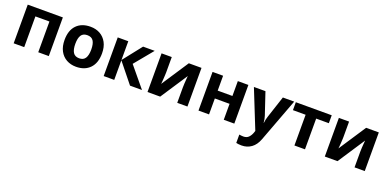

<svg xmlns="http://www.w3.org/2000/svg" viewBox="-8 -1432 5129 2548"><g transform="rotate(20 2557.0 -158.0)"><path d="M574 -546V0H425V-434H227V0H78V-546Z M1226 -274Q1226 -138 1154.5 -64Q1083 10 960 10Q884 10 824.5 -23Q765 -56 731 -119.5Q697 -183 697 -274Q697 -410 768 -483Q839 -556 963 -556Q1040 -556 1099 -523Q1158 -490 1192 -427Q1226 -364 1226 -274ZM849 -274Q849 -193 875.5 -151.5Q902 -110 962 -110Q1021 -110 1047.5 -151.5Q1074 -193 1074 -274Q1074 -355 1047.5 -395.5Q1021 -436 961 -436Q902 -436 875.5 -395.5Q849 -355 849 -274Z M1707 -546H1871L1655 -284L1890 0H1721L1498 -277V0H1349V-546H1498V-281Z M2112 -546V-330Q2112 -313 2110.5 -288Q2109 -263 2107.5 -237Q2106 -211 2104 -190.5Q2102 -170 2101 -163L2353 -546H2532V0H2388V-218Q2388 -244 2390 -277Q2392 -310 2394.5 -338.5Q2397 -367 2398 -382L2147 0H1968V-546Z M2837 -546V-336H3045V-546H3194V0H3045V-225H2837V0H2688V-546Z M3272 -546H3435L3538 -239Q3546 -216 3550 -193Q3554 -170 3556 -144H3559Q3562 -170 3567 -193Q3572 -216 3580 -239L3681 -546H3841L3610 70Q3578 155 3519 197.5Q3460 240 3382 240Q3356 240 3338 237.5Q3320 235 3306 232V114Q3316 116 3332 118Q3348 120 3365 120Q3412 120 3439 91.5Q3466 63 3480 23L3489 -4Z M4371 -434H4192V0H4043V-434H3864V-546H4371Z M4616 -546V-330Q4616 -313 4614.5 -288Q4613 -263 4611.5 -237Q4610 -211 4608 -190.5Q4606 -170 4605 -163L4857 -546H5036V0H4892V-218Q4892 -244 4894 -277Q4896 -310 4898.5 -338.5Q4901 -367 4902 -382L4651 0H4472V-546Z"/></g></svg>

Font: Noto Sans
Style: Bold
Weight: 700
Designer: Monotype Design Team
Foundry: Monotype Imaging Inc.
Version: Version 2.000;GOOG;noto-source:20170915:90ef993387c0; ttfaut